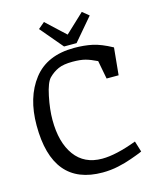

<svg xmlns="http://www.w3.org/2000/svg" viewBox="-134 -1011 904 1112"><g transform="rotate(-15 318.0 -455.0)"><path d="M389 -753H314L200 -888L238 -920L352 -814L465 -920L504 -888ZM568 -115 588 -50Q587 -49 573.5 -43.5Q560 -38 548.5 -34Q537 -30 518 -23Q499 -16 479 -10.5Q459 -5 436.5 0Q414 5 389.5 7.5Q365 10 342 10Q42 10 42 -352Q42 -520 123.5 -625Q205 -730 368 -730Q427 -730 476.5 -719.5Q526 -709 592 -673L576 -510H504L483 -620Q444 -639 414.5 -647Q385 -655 338 -655Q284 -655 252.5 -641Q221 -627 195 -601Q171 -577 155 -499.5Q139 -422 139 -359Q139 -224 196 -146Q253 -68 360 -68Q443 -68 568 -115Z"/></g></svg>

Font: Enriqueta
Style: Regular
Weight: 400
Designer: Viviana Monsalve, Gustavo Ibarra
Foundry: Viviana Monsalve, Gustavo Ibarra
Version: Version 1.002